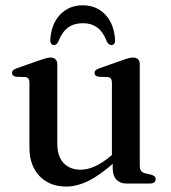

<svg xmlns="http://www.w3.org/2000/svg" viewBox="-20 -692 644 724"><path d="M405 -57V-90.5L402 -93V-379.5Q402 -390.5 398.2 -395.5Q394.5 -400.5 386 -401.5L352 -402.5Q344 -404 340.2 -407.5Q336.5 -411 336.5 -416.5Q336.5 -423 340.8 -427Q345 -431 356 -435L440 -464.5Q455 -470 464.8 -472.5Q474.5 -475 482 -475Q494.5 -475 500.8 -468.2Q507 -461.5 507 -449.5V-68Q507 -54.5 512 -47.8Q517 -41 527 -38.5L549.5 -33.5Q558.5 -31 562.8 -26.8Q567 -22.5 567 -16Q567 -8.5 561.5 -4.2Q556 0 544.5 0H455.5Q432.5 0 418.8 -15Q405 -30 405 -57ZM91 -135.5V-379.5Q91 -390.5 87.2 -395.5Q83.5 -400.5 75 -401.5L41 -402.5Q32.5 -404 29 -407.5Q25.5 -411 25.5 -416.5Q25.5 -423 29.5 -427Q33.5 -431 44.5 -435L128.5 -464.5Q144.5 -470 154 -472.5Q163.5 -475 170 -475Q183 -475 189.5 -468.2Q196 -461.5 196 -449.5V-151.5Q196 -101.5 220.2 -76.8Q244.5 -52 284.5 -52Q309.5 -52 338 -64.8Q366.5 -77.5 399 -105L420.5 -123.5L439.5 -104.5L418 -85.5Q358.5 -32 314.2 -10.2Q270 11.5 229.5 11.5Q167 11.5 129 -28.2Q91 -68 91 -135.5ZM292 -604.5Q259.5 -604.5 236.8 -588.2Q214 -572 199.5 -534Q193 -522 183.5 -522Q177 -522 173 -527.5Q169 -533 169.5 -541.5Q173.5 -602.5 207 -637.2Q240.5 -672 292 -672Q343.5 -672 376.8 -637.2Q410 -602.5 414 -541.5Q415 -533 411 -527.5Q407 -522 400 -522Q390.5 -522 383.5 -534Q369.5 -571 347.2 -587.8Q325 -604.5 292 -604.5Z"/></svg>

Font: Fraunces 18pt
Style: Regular
Weight: 400
Version: Version 1.000;[b76b70a41]